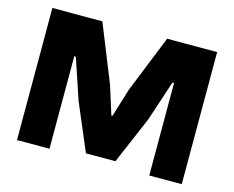

<svg xmlns="http://www.w3.org/2000/svg" viewBox="-102 -890 1268 1039"><g transform="rotate(15 532.0 -370.0)"><path d="M70 -740H350L479 -419L529 -260H535L584 -419L713 -740H993V0H811V-518H802L727 -291L614 -27H449L337 -291L261 -518H252V0H70Z"/></g></svg>

Font: Encode Sans Wide
Style: ExtraBold
Weight: 800
Designer: Pablo Impallari, Andres Torresi
Foundry: Pablo Impallari, Andres Torresi
Version: Version 1.000; ttfautohint (v1.00) -l 8 -r 50 -G 200 -x 14 -